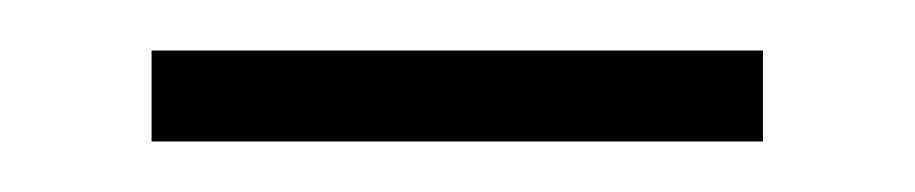

<svg xmlns="http://www.w3.org/2000/svg" viewBox="-20 -309 362 76"><path d="M40 -253V-289H282V-253Z"/></svg>

Font: Noto Sans Armenian ExtraLight
Style: Regular
Weight: 250
Designer: Monotype Design Team
Foundry: Monotype Imaging Inc.
Version: Version 2.007